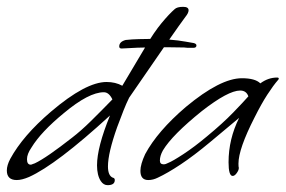

<svg xmlns="http://www.w3.org/2000/svg" viewBox="-25 -528 836 562"><path d="M290 14Q278 14 270 2Q259 -15 259 -44Q259 -97 297 -190Q140 -46 60 -10Q39 -1 24 -1Q-5 -1 -5 -29Q-5 -44 5 -63Q42 -131 124 -201Q226 -288 287 -288Q313 -288 333 -277L402 -393Q426 -434 448 -460.5Q470 -487 486 -501Q493 -508 511 -508Q527 -508 527 -498Q527 -490 518 -479Q493 -446 353 -242Q345 -226 336.5 -204.5Q328 -183 318 -156Q291 -80 291 -41Q291 -14 305 -8Q311 -7 311 -1Q311 14 290 14ZM65 -46Q67 -46 70 -47.5Q73 -49 77 -50Q94 -58 121.5 -77Q149 -96 186 -125Q212 -145 241 -173.5Q270 -202 304 -237Q294 -258 279 -258Q235 -258 162 -197Q95 -142 67 -96Q54 -77 54 -62Q54 -46 65 -46ZM331 -386Q324 -386 324 -392Q324 -406 343 -411Q361 -413 382 -413.5Q403 -414 411 -414Q446 -414 471.5 -412Q497 -410 519 -406L542 -402Q550 -400 550 -395Q550 -388 541 -388H532Q529 -388 524.5 -388Q520 -388 514 -389Q469 -390 423 -389.5Q377 -389 331 -386Z M409 -1Q386 -1 386 -28Q386 -47 400 -77Q436 -144 519 -215Q620 -299 683 -299Q722 -299 737 -284Q760 -301 786 -301Q791 -301 791 -298Q791 -296 789 -294Q775 -278 757.5 -251Q740 -224 720 -184Q673 -92 673 -49Q673 -39 674 -37V-36Q674 -30 668 -21.5Q662 -13 656 -13Q644 -13 644 -53Q644 -121 675 -183L590 -112Q542 -72 503.5 -46.5Q465 -21 437 -8Q423 -1 409 -1ZM454 -47Q460 -47 467 -51Q480 -56 512 -77Q544 -98 581 -129Q627 -167 657.5 -198.5Q688 -230 702 -246Q696 -263 678 -263Q643 -263 566 -203Q479 -133 452 -88Q443 -72 443 -58Q443 -47 454 -47Z"/></svg>

Font: Whisper
Style: Regular
Weight: 400
Designer: Robert E. Leuschke
Foundry: Robert E. Leuschke
Version: Version 1.010; ttfautohint (v1.8.4.7-5d5b)